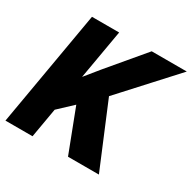

<svg xmlns="http://www.w3.org/2000/svg" viewBox="-158 -868 1024 1025"><g transform="rotate(30 354.5 -355.5)"><path d="M292 -710.9 168.5 0H1.5L124.5 -710.9ZM709 -710.9 376 -346.7 187.5 -169.9 184.6 -339.4 308.6 -492.2 492.7 -710.9ZM387.2 0 262.2 -326.2 402.3 -419.9 577.6 0Z"/></g></svg>

Font: Roboto Black
Style: Italic
Weight: 900
Italic angle: -12°
Designer: Christian Robertson
Foundry: Google
Version: Version 3.0; 2020